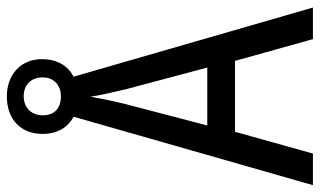

<svg xmlns="http://www.w3.org/2000/svg" viewBox="-202 -710 912 547"><g transform="rotate(-90 253.5 -436.0)"><path d="M416 0H506L309 -682C341 -698 359 -730 359 -772C359 -833 314 -872 253 -872C188 -872 146 -833 146 -770C146 -729 164 -698 195 -682L0 0H90L152 -222H354ZM253 -718C217 -718 199 -738 199 -770C199 -802 221 -824 253 -824C287 -824 307 -802 307 -770C307 -738 285 -718 253 -718ZM274 -530 335 -301H170L230 -530C238 -562 246 -600 252 -634C256 -605 267 -560 274 -530Z"/></g></svg>

Font: Noto Sans Gurmukhi UI Condensed
Style: Regular
Weight: 400
Width: 3
Designer: Jelle Bosma - Monotype Design Team
Foundry: Monotype Imaging Inc.
Version: Version 2.004